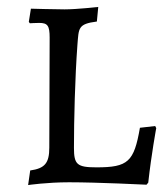

<svg xmlns="http://www.w3.org/2000/svg" viewBox="-20 -525 482 553"><path d="M61 8C61 8 115 0 179 0C261 0 402 7 402 7L407 1C416 -81 430 -156 430 -156L427 -162L383 -157C366 -59 349 -43 258 -43C202 -43 193 -51 193 -99C193 -178 196 -302 203 -396C207 -444 204 -456 259 -463L263 -505C263 -505 201 -498 166 -498C133 -498 74 -500 69 -500L63 -462L66 -458C66 -458 83 -459 93 -459C117 -459 123 -451 123 -417L122 -100C122 -55 109 -40 67 -34Z"/></svg>

Font: Alegreya SC
Style: Regular
Weight: 400
Designer: Juan Pablo del Peral
Foundry: Huerta Tipografica
Version: Version 2.007;PS 002.007;hotconv 1.0.88;makeotf.lib2.5.64775